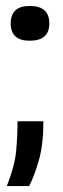

<svg xmlns="http://www.w3.org/2000/svg" viewBox="-20 -489 211 646"><path d="M3 137Q30 68 34.5 17.5Q39 -33 39 -81H126Q126 -3 111 49.5Q96 102 78 137ZM80 -352Q16 -352 16 -410Q16 -469 80 -469Q146 -469 146 -410Q146 -352 80 -352Z"/></svg>

Font: Bricolage Grotesque 12pt
Style: Regular
Weight: 400
Designer: Mathieu Triay
Foundry: Atelier Triay
Version: Version 1.001; ttfautohint (v1.8.4.7-5d5b);gftools[0.9.33.de